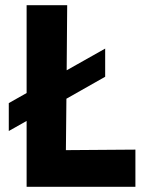

<svg xmlns="http://www.w3.org/2000/svg" viewBox="-20 -723 544 743"><path d="M83 0V-255L14 -216V-324L83 -363V-703H240L238 -451L387 -535V-426L237 -341L235 -142L504 -144V0Z"/></svg>

Font: Ruda SemiBold
Style: Bold
Weight: 900
Designer: Mariela Monsalve and Angelina Sanchez
Foundry: Mariela Monsalve and Angelina Sanchez
Version: Version 2.000